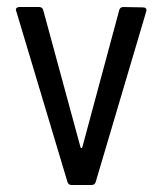

<svg xmlns="http://www.w3.org/2000/svg" viewBox="-20 -526 463 546"><path d="M183 0H241C247 0 250 -3 252 -8L396 -494C398 -501 394 -505 387 -505L330 -506C324 -506 320 -502 319 -497L214 -107C213 -104 210 -104 209 -107L103 -497C102 -502 98 -506 92 -506H35C29 -506 25 -503 25 -498C25 -497 26 -496 26 -495L172 -8C174 -3 177 0 183 0Z"/></svg>

Font: Barlow Semi Condensed
Style: Regular
Weight: 400
Width: 4
Designer: Jeremy Tribby
Foundry: Tribby Type
Version: Version 1.422;hotconv 1.0.109;makeotfexe 2.5.65596